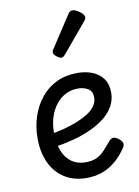

<svg xmlns="http://www.w3.org/2000/svg" viewBox="-94 -901 713 983"><g transform="rotate(-10 263.0 -410.0)"><path d="M277 19Q210 19 162 -11.5Q114 -42 88.5 -97Q63 -152 63 -224Q63 -285 81 -338.5Q99 -392 132.5 -433Q166 -474 213.5 -496.5Q261 -519 321 -519Q364 -519 399 -505Q434 -491 454.5 -462.5Q475 -434 475 -390Q475 -352 457 -320Q439 -288 407.5 -263Q376 -238 333.5 -218.5Q291 -199 241.5 -186Q192 -173 138 -165L135 -234Q169 -240 204.5 -249Q240 -258 272.5 -271Q305 -284 330.5 -300Q356 -316 370.5 -336.5Q385 -357 385 -381Q385 -413 363 -426.5Q341 -440 309 -440Q276 -440 247 -425.5Q218 -411 196.5 -384Q175 -357 163 -320.5Q151 -284 151 -240Q151 -182 167 -142.5Q183 -103 213 -82Q243 -61 285 -61Q320 -61 343.5 -72.5Q367 -84 385 -104Q403 -124 422 -146Q434 -161 447 -160Q460 -159 473 -148Q487 -137 490.5 -126Q494 -115 486 -102Q458 -60 425 -33Q392 -6 355 6.5Q318 19 277 19ZM257 -610Q246 -610 231 -622Q216 -634 216 -644Q216 -647 217 -650Q218 -653 222 -660L329 -824Q334 -832 339.5 -835.5Q345 -839 353 -839Q363 -839 376.5 -831.5Q390 -824 400.5 -813.5Q411 -803 411 -794Q411 -787 408.5 -782.5Q406 -778 399 -770L276 -623Q264 -610 257 -610Z"/></g></svg>

Font: Playwrite GB S
Style: Regular
Weight: 400
Designer: Veronika Burian, José Scaglione
Foundry: TypeTogether
Version: Version 1.000